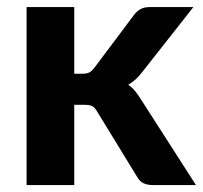

<svg xmlns="http://www.w3.org/2000/svg" viewBox="-20 -536 588 556"><path d="M195 -515.5V-322.5H218Q231 -322.5 238.5 -326.2Q246 -330 253.5 -340L367.5 -492Q376 -503.5 386.8 -509.5Q397.5 -515.5 414 -515.5H540L392 -327.5Q374.5 -304 351.5 -290.5Q363 -282.5 371.5 -272Q380 -261.5 388 -248.5L547.5 0H423.5Q407.5 0 396 -5.2Q384.5 -10.5 377 -24L261 -213.5Q254 -225.5 246.5 -229Q239 -232.5 224 -232.5H195V0H57V-515.5Z"/></svg>

Font: Lato 2
Style: Regular
Weight: 800
Designer: Lukasz Dziedzic with Adam Twardoch and Botio Nikoltchev
Foundry: tyPoland Lukasz Dziedzic
Version: Version 2.015; 2015-08-06; http://www.latofonts.com/